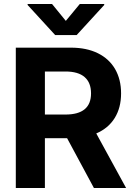

<svg xmlns="http://www.w3.org/2000/svg" viewBox="-20 -947 672 967"><path d="M59.6 -707H336.9Q416.5 -707 473.4 -678.7Q530.3 -650.4 560.1 -598.4Q589.8 -546.4 589.8 -476.6Q589.8 -404.3 557.6 -352.5Q525.4 -300.8 464.8 -274.9L615.2 0H453.1L317.9 -251H206.1V0H59.6ZM309.6 -370.1Q438.5 -370.1 438.5 -476.6Q438.5 -530.8 406.2 -558.8Q374 -586.9 309.6 -586.9H206.1V-370.1ZM311.5 -841.8 381.8 -926.8H504.9V-921.9L366.2 -770.5H257.8L119.1 -921.9V-926.8H242.2Z"/></svg>

Font: WEMIX Pretendard
Style: Bold
Weight: 700
Designer: Base glyphs from Inter by Rasmus Andersson; Hangeul glyphs from Noto Sans CJK(Source Han Sans) by Jang Soo-young and Kan
Foundry: Kil Hyung-jin
Version: Version 1.000